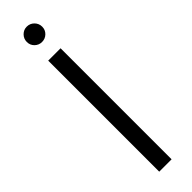

<svg xmlns="http://www.w3.org/2000/svg" viewBox="-300 -866 856 856"><g transform="rotate(-45 128.0 -437.5)"><path d="M89.1 0V-700H167.1V0ZM128.5 -778.1Q109 -778.1 94.7 -791.9Q80.5 -805.8 80.5 -826.1Q80.5 -846.4 94.7 -860.7Q108.9 -874.9 128.5 -874.9Q148.9 -874.9 163.1 -860.7Q177.4 -846.4 177.4 -826Q177.4 -805.8 163.1 -791.9Q148.9 -778.1 128.5 -778.1Z"/></g></svg>

Font: Envelope Sans Variable
Style: Regular
Weight: 500
Designer: Andreas Rasmussen / Norman Anderson
Foundry: mail.de GmbH
Version: Version 1.150